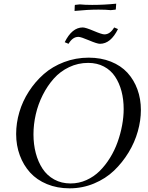

<svg xmlns="http://www.w3.org/2000/svg" viewBox="-20 -1028 815 1056"><path d="M68.8 -291Q68.8 -351.1 86.4 -411.1Q104 -471.2 138.7 -524.9Q173.3 -578.6 220.7 -620.4Q268.1 -662.1 332.3 -686.5Q396.5 -710.9 467.8 -710.9Q535.2 -710.9 590.1 -689Q645 -667 680.7 -628.2Q716.3 -589.4 735.6 -536.9Q754.9 -484.4 754.9 -422.9Q754.9 -365.7 738 -305.7Q721.2 -245.6 687.3 -189.7Q653.3 -133.8 607.2 -89.6Q561 -45.4 497.3 -18.8Q433.6 7.8 362.8 7.8Q294.4 7.8 238.3 -15.4Q182.1 -38.6 145.5 -79.1Q108.9 -119.6 88.9 -173.8Q68.8 -228 68.8 -291ZM164.1 -289.1Q164.1 -233.9 176.8 -185.8Q189.5 -137.7 214.1 -100.1Q238.8 -62.5 278.3 -40.8Q317.9 -19 368.2 -19Q414.1 -19 455.3 -37.6Q496.6 -56.2 528.1 -87.4Q559.6 -118.7 585 -159.7Q610.4 -200.7 626.7 -246.6Q643.1 -292.5 651.6 -338.9Q660.2 -385.3 660.2 -428.2Q660.2 -481 648.2 -526.4Q636.2 -571.8 612.8 -606.9Q589.4 -642.1 551.5 -662.1Q513.7 -682.1 464.8 -682.1Q409.2 -682.1 360.1 -658.7Q311 -635.3 275.9 -595.7Q240.7 -556.2 215.1 -505.4Q189.5 -454.6 176.8 -399.2Q164.1 -343.8 164.1 -289.1ZM335.9 -795.9Q376 -877 435.1 -877Q450.7 -877 495.6 -857.9Q540.5 -838.9 554.2 -838.9Q585.4 -838.9 607.9 -877L628.9 -868.2Q588.9 -787.1 529.8 -787.1Q514.2 -787.1 469.5 -806.2Q424.8 -825.2 411.1 -825.2Q379.4 -825.2 356.9 -787.1ZM390.1 -967.8 391.1 -996.1 392.1 -1001 418.9 -1003.9Q445.8 -1001 486.8 -1001Q552.7 -1001 619.1 -1007.8L617.2 -980L616.2 -975.1L588.9 -972.2Q562 -975.1 522 -975.1Q461.4 -975.1 390.1 -967.8Z"/></svg>

Font: Dihjauti S
Style: Bold Italic
Weight: 700
Italic angle: -9°
Designer: T. Christopher White
Version: Version 3.0.0